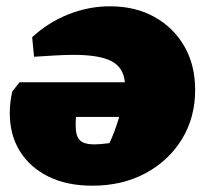

<svg xmlns="http://www.w3.org/2000/svg" viewBox="-20 -576 648 609"><path d="M273 13Q192 13 133.5 -16Q75 -45 43 -96.5Q11 -148 11 -217Q11 -251 19 -286L42 -315H376Q372 -362 333.5 -382Q295 -402 214 -402Q187 -402 153.5 -400Q120 -398 88 -396L82 -458Q133 -505 197 -530.5Q261 -556 329 -556Q409 -556 469.5 -522.5Q530 -489 564.5 -429.5Q599 -370 599 -291Q599 -203 557 -134.5Q515 -66 441.5 -26.5Q368 13 273 13ZM220 -178Q220 -144 233.5 -131Q247 -118 279 -118Q288 -118 300 -119Q312 -120 327 -122Q344 -157 358 -205H221Q220 -191 220 -178Z"/></svg>

Font: Piazzolla SC Black
Style: Italic
Weight: 900
Italic angle: -11.3°
Designer: Juan Pablo del Peral
Foundry: Huerta Tipografica
Version: Version 1.330